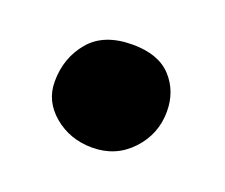

<svg xmlns="http://www.w3.org/2000/svg" viewBox="-49 -621 369 315"><g transform="rotate(20 136.0 -463.0)"><path d="M132.6 -372.3Q94 -372.3 66.1 -395.6Q38.2 -418.9 38.2 -453.2Q38.2 -494.8 63.1 -524.3Q87.9 -553.9 137.9 -553.9Q183.2 -553.9 205.7 -529.6Q228.1 -505.3 228.1 -469.7Q228.1 -430.2 201 -401.3Q173.9 -372.3 132.6 -372.3Z"/></g></svg>

Font: Playpen Sans
Style: Regular
Weight: 400
Designer: Laura Meseguer, Veronika Burian, José Scaglione, Kostas Bartsokas, Vera Evstafieva, Tom Grace, Yorlmar Campos
Foundry: TypeTogether
Version: Version 2.000